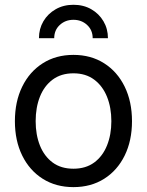

<svg xmlns="http://www.w3.org/2000/svg" viewBox="-20 -767 611 799"><path d="M285.6 11.7Q212.9 11.7 158 -22.9Q103 -57.6 72.5 -119.6Q42 -181.6 42 -262.7Q42 -344.2 72.5 -406.5Q103 -468.8 158 -503.7Q212.9 -538.6 285.6 -538.6Q358.4 -538.6 413.3 -503.7Q468.3 -468.8 498.8 -406.5Q529.3 -344.2 529.3 -262.7Q529.3 -181.6 498.8 -119.6Q468.3 -57.6 413.3 -22.9Q358.4 11.7 285.6 11.7ZM285.6 -64.9Q336.9 -64.9 372.1 -90.8Q407.2 -116.7 425.3 -161.6Q443.4 -206.5 443.4 -262.7Q443.4 -319.3 425.3 -364.3Q407.2 -409.2 372.1 -435.5Q336.9 -461.9 285.6 -461.9Q234.4 -461.9 199.2 -435.8Q164.1 -409.7 146.2 -364.7Q128.4 -319.8 128.4 -262.7Q128.4 -206.1 146.2 -161.4Q164.1 -116.7 199 -90.8Q233.9 -64.9 285.6 -64.9ZM285.6 -747.1Q327.6 -747.1 359.9 -728.5Q392.1 -710 410.6 -678.5Q429.2 -647 429.2 -607.9H365.7Q365.7 -641.6 342.5 -663.1Q319.3 -684.6 285.6 -684.6Q252 -684.6 228.8 -663.1Q205.6 -641.6 205.6 -607.9H142.1Q142.1 -647 160.6 -678.5Q179.2 -710 211.7 -728.5Q244.1 -747.1 285.6 -747.1Z"/></svg>

Font: Inter 24pt
Style: Regular
Weight: 400
Designer: Rasmus Andersson
Foundry: rsms
Version: Version 4.001;git-66647c0bb